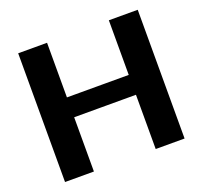

<svg xmlns="http://www.w3.org/2000/svg" viewBox="-121 -840 1037 981"><g transform="rotate(-20 397.0 -350.0)"><path d="M72 -700H229V-341L194 -403H599L565 -341V-700H722V0H565V-359L599 -295H194L229 -359V0H72Z"/></g></svg>

Font: Pathway Extreme 72pt
Style: Bold
Weight: 700
Designer: Eduardo Rodriguez Tunni
Foundry: Eduardo Rodriguez Tunni
Version: Version 1.001;gftools[0.9.26]